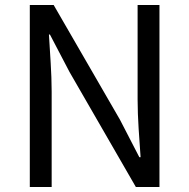

<svg xmlns="http://www.w3.org/2000/svg" viewBox="-20 -753 762 773"><path d="M100 0H188V-385C188 -462 181 -540 177 -614H181L260 -463L527 0H622V-733H534V-352C534 -276 541 -194 546 -120H541L463 -271L196 -733H100Z"/></svg>

Font: Noto Sans CJK TC Regular
Style: Regular
Weight: 400
Designer: Ryoko NISHIZUKA (kana & ideographs); Paul D. Hunt (Latin, Greek & Cyrillic); Wenlong ZHANG (bopomofo); Sandoll Communica
Foundry: Adobe Systems Incorporated
Version: Version 1.001;PS 1.001;hotconv 1.0.78;makeotf.lib2.5.61930